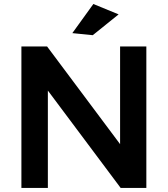

<svg xmlns="http://www.w3.org/2000/svg" viewBox="-20 -930 830 950"><path d="M566.9 -858.9 439 -755.9 337.9 -766.1 441.9 -910.2ZM574.2 -700.2H704.1V0H577.1L216.8 -481.9V0H85.9V-700.2H212.9L574.2 -216.8Z"/></svg>

Font: Montserrat-Arabic Medium
Style: Regular
Weight: 500
Designer: Mohamed Gaber
Foundry: Kief Type Foundry
Version: Version 5.008;PS 005.008;hotconv 1.0.88;makeotf.lib2.5.64775